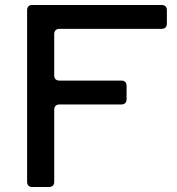

<svg xmlns="http://www.w3.org/2000/svg" viewBox="-20 -752 711 772"><path d="M651 -711V-657Q651 -647 645.5 -641.5Q640 -636 630 -636H219Q209 -636 203.5 -630.5Q198 -625 198 -615V-449Q198 -439 203.5 -433.5Q209 -428 219 -428H468Q478 -428 483.5 -422.5Q489 -417 489 -407V-353Q489 -343 483.5 -337.5Q478 -332 468 -332H219Q209 -332 203.5 -326.5Q198 -321 198 -311V-21Q198 -11 192.5 -5.5Q187 0 177 0H110Q100 0 94.5 -5.5Q89 -11 89 -21V-711Q89 -721 94.5 -726.5Q100 -732 110 -732H630Q640 -732 645.5 -726.5Q651 -721 651 -711Z"/></svg>

Font: Shippori Antique B1
Style: Regular
Weight: 400
Designer: FONTDASU
Foundry: FONTDASU / Google Inc. / but / Adobe
Version: Version 2.001